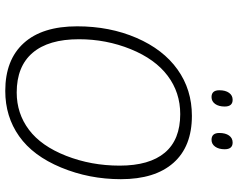

<svg xmlns="http://www.w3.org/2000/svg" viewBox="-110 -814 934 755"><g transform="rotate(90 357.5 -437.0)"><path d="M685.1 -444.8Q685.1 -320.3 639.2 -209.7Q593.3 -99.1 516.1 -44.7Q439 9.8 337.9 9.8Q215.8 9.8 149.9 -63Q84 -135.7 84 -272.9Q84 -400.9 129.4 -506.1Q174.8 -611.3 253.9 -667.7Q333 -724.1 436 -724.1Q556.6 -724.1 620.8 -651.6Q685.1 -579.1 685.1 -444.8ZM429.2 -678.2Q344.2 -678.2 278.6 -628.9Q212.9 -579.6 173.8 -483.4Q134.8 -387.2 134.8 -279.8Q134.8 -160.2 188.2 -97.7Q241.7 -35.2 344.2 -35.2Q426.8 -35.2 490.7 -83.3Q554.7 -131.3 593.3 -229.7Q631.8 -328.1 631.8 -439.9Q631.8 -557.1 580.8 -617.7Q529.8 -678.2 429.2 -678.2ZM503.4 -832Q503.4 -856 513.4 -870.1Q523.4 -884.3 541 -884.3Q567.4 -884.3 567.4 -853Q567.4 -829.6 557.1 -815.4Q546.9 -801.3 530.3 -801.3Q503.4 -801.3 503.4 -832ZM335.4 -832Q335.4 -856 345.5 -870.1Q355.5 -884.3 373 -884.3Q399.4 -884.3 399.4 -853Q399.4 -829.6 389.2 -815.4Q378.9 -801.3 362.3 -801.3Q335.4 -801.3 335.4 -832Z"/></g></svg>

Font: TypoPRO Open Sans
Style: Italic
Weight: 300
Italic angle: -12°
Foundry: Ascender Corporation
Version: Version 1.10